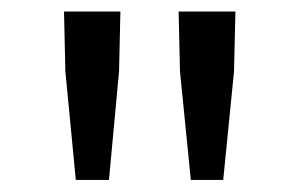

<svg xmlns="http://www.w3.org/2000/svg" viewBox="-20 -791 514 329"><path d="M109.9 -482.7H166.7L184 -668.7L186.3 -771.2H89.7L92 -668.7ZM307 -482.7H362.5L381 -668.7L383.4 -771.2H286.1L288.4 -668.7Z"/></svg>

Font: Source Han Sans JP VF
Style: Regular
Weight: 250
Designer: Ryoko NISHIZUKA 西塚涼子 (kana, bopomofo & ideographs); Paul D. Hunt (Latin, Greek & Cyrillic); Sandoll Communications 산돌커뮤니
Foundry: Adobe
Version: Version 2.004;hotconv 1.0.118;makeotfexe 2.5.65603